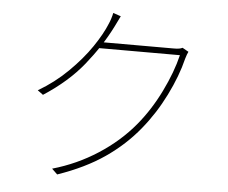

<svg xmlns="http://www.w3.org/2000/svg" viewBox="-54 -831 1085 915"><g transform="rotate(5 488.5 -373.0)"><path d="M811.5 -580.1Q791 -496.1 744.6 -402.8Q698.2 -309.6 635.7 -233.4Q568.4 -150.4 475.6 -86.4Q382.8 -22.5 252 22.5L225.6 -2.9Q341.8 -36.1 441.4 -100.6Q541 -165 612.3 -251Q673.8 -325.2 719.7 -418.9Q765.6 -512.7 785.2 -594.7H390.6L408.2 -624H752Q768.6 -624 777.8 -625.5Q787.1 -627 794.9 -630.9L824.2 -614.3Q818.4 -603.5 811.5 -580.1ZM461.9 -701.2Q414.1 -606.4 340.8 -515.6Q267.6 -424.8 151.4 -349.6L125 -369.1Q202.1 -414.1 265.6 -476.6Q329.1 -539.1 371.6 -601.6Q414.1 -664.1 434.6 -714.8Q439.5 -725.6 444.3 -740.7Q449.2 -755.9 451.2 -767.6L488.3 -754.9Q475.6 -728.5 461.9 -701.2Z"/></g></svg>

Font: Min Sans VF VF
Style: Regular
Weight: 400
Designer: Jinseong-Kim, NotoSansCJK, Nunito
Foundry: Jinseong-Kim
Version: Version 1.420;Glyphs 3.1.2 (3151)